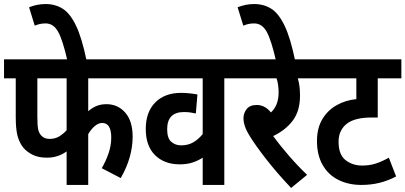

<svg xmlns="http://www.w3.org/2000/svg" viewBox="-20 -916 2008 951"><path d="M417 -528V-365Q436 -382 458 -391Q480 -400 507 -400Q564 -400 600.5 -358Q637 -316 637 -239Q637 -189 622.5 -137.5Q608 -86 578 -34L484 -83Q504 -117 517.5 -156Q531 -195 531 -235Q531 -307 486 -307Q468 -307 450 -292Q432 -277 417 -252V0H310V-166Q289 -151 265 -143Q241 -135 212 -135Q171 -135 142.5 -149Q114 -163 96 -184Q76 -209 67 -242.5Q58 -276 58 -337V-528H0V-622H682V-528ZM165 -528V-341Q165 -297 168.5 -278Q172 -259 183 -246Q198 -228 226 -228Q253 -228 273.5 -240.5Q294 -253 310 -271V-528Z M314 -615Q291 -717 268 -758.5Q245 -800 206 -800Q190 -800 177 -797Q164 -794 152 -789L124 -880Q164 -896 206 -896Q254 -896 291 -872.5Q328 -849 357 -788Q386 -727 409 -615Z M1171 -528H1091V0H984V-135Q961 -120 933.5 -111Q906 -102 870 -102Q794 -102 748 -147.5Q702 -193 702 -277Q702 -361 749 -408.5Q796 -456 877 -456Q899 -456 921 -453.5Q943 -451 958 -448L950 -354Q937 -357 922.5 -359Q908 -361 891 -361Q808 -361 808 -276Q808 -231 828.5 -213.5Q849 -196 877 -196Q912 -196 938 -211.5Q964 -227 984 -252V-528H669V-622H1171Z M1501 -50 1422 15Q1352 -59 1299 -127Q1246 -195 1219 -239Q1200 -269 1193 -290.5Q1186 -312 1186 -331Q1186 -355 1201.5 -375.5Q1217 -396 1252 -396Q1292 -396 1322 -359Q1360 -394 1360 -458Q1360 -497 1350 -528H1158V-622H1529V-528H1455Q1460 -512 1463 -491Q1466 -470 1466 -443Q1466 -366 1430 -318.5Q1394 -271 1333 -242Q1365 -198 1409.5 -146.5Q1454 -95 1501 -50Z M1347 -615Q1324 -717 1301 -758.5Q1278 -800 1239 -800Q1223 -800 1210 -797Q1197 -794 1185 -789L1157 -880Q1197 -896 1239 -896Q1287 -896 1324 -872.5Q1361 -849 1390 -788Q1419 -727 1442 -615Z M1968 -528H1851V-334H1822Q1738 -334 1699 -304Q1681 -291 1669 -268.5Q1657 -246 1657 -214Q1657 -150 1691.5 -123Q1726 -96 1773 -96Q1811 -96 1841.5 -106Q1872 -116 1906 -135L1942 -42Q1902 -21 1860 -10.5Q1818 0 1770 0Q1706 0 1656 -25Q1606 -50 1578 -99Q1550 -148 1550 -218Q1550 -281 1576.5 -325.5Q1603 -370 1647.5 -395Q1692 -420 1745 -425V-528H1517V-622H1968Z"/></svg>

Font: Noto Sans Condensed SemiBold
Style: Regular
Weight: 600
Width: 3
Designer: Monotype Design Team
Foundry: Monotype Imaging Inc.
Version: Version 2.013; ttfautohint (v1.8.4.7-5d5b)